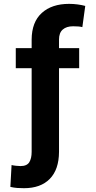

<svg xmlns="http://www.w3.org/2000/svg" viewBox="-20 -780 500 1004"><path d="M394 -528.3V-423.3H288.6V14.2Q288.1 106.9 240.2 155.5Q192.4 204.1 105.5 204.1Q87.4 204.1 70.3 202.9Q53.2 201.7 34.2 197.3L40.5 83Q49.3 85.4 64 86.9Q78.6 88.4 87.4 88.4Q120.6 88.4 133.1 68.4Q145.5 48.3 145.5 14.2V-423.3H62.5V-528.3H145.5V-573.2Q146 -664.6 198.5 -712.2Q251 -759.8 341.3 -759.8Q364.3 -759.8 386.2 -756.8Q408.2 -753.9 425.8 -749L410.6 -638.2Q401.4 -640.6 390.4 -641.6Q379.4 -642.6 362.3 -642.6Q327.6 -642.6 308.1 -625.5Q288.6 -608.4 288.6 -573.2V-528.3Z"/></svg>

Font: Inter 16pt
Style: Bold
Weight: 700
Version: Version 4.001;git-66647c0bb